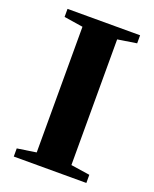

<svg xmlns="http://www.w3.org/2000/svg" viewBox="-126 -727 641 800"><g transform="rotate(20 194.5 -327.5)"><path d="M271.5 -48.8 355.5 -36.1V0H33.7V-36.1L117.7 -48.8V-606L33.7 -619.1V-654.8H355.5V-619.1L271.5 -606Z"/></g></svg>

Font: Tinos
Style: Bold
Weight: 700
Designer: Steve Matteson
Foundry: Monotype Imaging Inc.
Version: Version 1.23